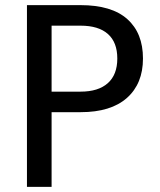

<svg xmlns="http://www.w3.org/2000/svg" viewBox="-20 -728 624 748"><path d="M537 -500Q537 -402 474.5 -346.5Q412 -291 294 -291H181V0H85V-708H294Q415 -708 476 -653.5Q537 -599 537 -500ZM437 -500Q437 -563 400.5 -595.5Q364 -628 294 -628H181V-371H294Q363 -371 400 -404Q437 -437 437 -500Z"/></svg>

Font: Telex
Style: Regular
Weight: 400
Designer: Andres Torresi
Foundry: Andres Torresi
Version: Version 1.100